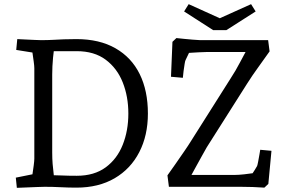

<svg xmlns="http://www.w3.org/2000/svg" viewBox="-20 -898 1390 923"><path d="M61 5 56 -44 170 -67 130 -22Q132 -34 135.5 -56.5Q139 -79 142 -102Q145 -125 145 -135V-570Q145 -581 142 -602.5Q139 -624 136 -645Q133 -666 131 -674L170 -640L58 -658L63 -710Q82 -709 104.5 -708Q127 -707 147.5 -706Q168 -705 177 -705Q210 -705 235.5 -706.5Q261 -708 287 -709Q313 -710 347 -710Q458 -710 535 -666Q612 -622 651.5 -542Q691 -462 691 -352Q691 -247 649.5 -166.5Q608 -86 531 -41Q454 4 347 4Q310 4 271.5 2Q233 0 195 0Q183 0 160 1Q137 2 110.5 3Q84 4 61 5ZM240 -36 224 -56Q244 -56 275.5 -54.5Q307 -53 349 -53Q433 -53 488 -93.5Q543 -134 570 -202Q597 -270 597 -352Q597 -434 570 -502Q543 -570 488 -611Q433 -652 349 -652Q306 -652 274.5 -652Q243 -652 225 -652L243 -678Q241 -671 239 -656Q237 -641 235 -621Q233 -601 232 -579.5Q231 -558 231 -540V-165Q231 -135 233 -110Q235 -85 237.5 -66.5Q240 -48 240 -36ZM1251 4Q1223 2 1194.5 1Q1166 0 1137 0H792L785 -55Q803 -80 824.5 -111Q846 -142 866 -171Q886 -200 897 -218L1088 -520Q1113 -558 1134 -598.5Q1155 -639 1177 -679L1194 -648H974Q956 -648 934 -646.5Q912 -645 892.5 -644Q873 -643 864 -642L903 -674L872 -609Q870 -606 867.5 -590.5Q865 -575 862.5 -556.5Q860 -538 859 -524L802 -529L809 -697L828 -715Q847 -713 866.5 -711Q886 -709 905 -707.5Q924 -706 942 -705H1269L1276 -651Q1248 -611 1221 -574Q1194 -537 1168 -496L974 -190Q967 -178 951 -149Q935 -120 916.5 -86.5Q898 -53 883 -25L867 -57H1107Q1127 -57 1153.5 -60Q1180 -63 1204.5 -66.5Q1229 -70 1241 -72L1167 -27Q1176 -38 1186.5 -53Q1197 -68 1205 -81.5Q1213 -95 1216 -100Q1218 -105 1221 -121Q1224 -137 1227 -154Q1230 -171 1231 -178L1285 -173L1270 -14ZM887 -878 1077 -792 1044 -753H1005L865 -843ZM1187 -878 1209 -843 1068 -753H1029L996 -792Z"/></svg>

Font: Andada Pro
Style: Regular
Weight: 400
Designer: Carolina Giovagnoli
Foundry: Huerta Tipografica
Version: Version 3.003